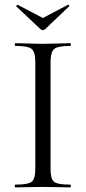

<svg xmlns="http://www.w3.org/2000/svg" viewBox="-20 -812 372 832"><path d="M154 -687 51 -784Q50 -785 51 -787Q52 -789 54 -790Q56 -791 57 -791L166 -734L274 -791Q276 -793 279 -789.5Q282 -786 279 -784L177 -687Q166 -676 154 -687ZM199 -81Q199 -37 214 -24.5Q229 -12 284 -12Q287 -12 287 -6Q287 0 284 0Q270 0 230.5 -1Q191 -2 165 -2Q142 -2 102 -1Q62 0 47 0Q44 0 44 -6Q44 -12 47 -12Q102 -12 117.5 -24.5Q133 -37 133 -81V-544Q133 -587 117 -600Q101 -613 47 -613Q44 -613 44 -619Q44 -625 47 -625Q62 -625 102 -623.5Q142 -622 165 -622Q191 -622 231 -623.5Q271 -625 284 -625Q287 -625 287 -619Q287 -613 284 -613Q230 -613 214.5 -599.5Q199 -586 199 -542Z"/></svg>

Font: Cormorant
Style: Regular
Weight: 400
Designer: Christian Thalmann (Catharsis Fonts)
Version: Version 1.000;PS 001.000;hotconv 1.0.70;makeotf.lib2.5.58329